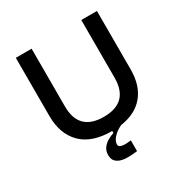

<svg xmlns="http://www.w3.org/2000/svg" viewBox="-194 -810 1108 1158"><g transform="rotate(-30 360.5 -231.0)"><path d="M361 13Q220 13 149 -58.5Q78 -130 78 -254V-660H188V-258Q188 -86 361 -86Q534 -86 534 -258V-660H643V-253Q643 -142 587.5 -74.5Q532 -7 425 9Q386 28 365.5 52Q345 76 345 97Q345 113 361 117.5Q377 122 397.5 121Q418 120 430 118V193Q406 196 377.5 197.5Q349 199 324 193.5Q299 188 283 172.5Q267 157 267 127Q267 98 282 78Q297 58 319 45.5Q341 33 361 27Z"/></g></svg>

Font: Bricolage Grotesque 12pt Medium
Style: Regular
Weight: 500
Designer: Mathieu Triay
Foundry: Atelier Triay
Version: Version 1.001; ttfautohint (v1.8.4.7-5d5b);gftools[0.9.33.de